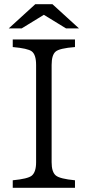

<svg xmlns="http://www.w3.org/2000/svg" viewBox="-20 -899 420 919"><path d="M148.9 -878.9H231L357.9 -763.2H295.9L189.9 -828.1L84 -763.2H22ZM41 -710H338.9V-673.8Q264.2 -668 246.1 -651.9Q227.1 -635.7 227.1 -587.9V-122.1Q227.1 -75.7 247.1 -59.1Q266.1 -43 338.9 -36.1V0H41V-36.1Q113.3 -43 131.8 -58.1Q152.8 -75.2 152.8 -122.1V-587.9Q152.8 -637.7 131.8 -653.3Q112.8 -667.5 41 -673.8Z"/></svg>

Font: BIZ UDPMincho
Style: Regular
Weight: 400
Designer: TypeBank Co., Ltd.
Foundry: Morisawa Inc.
Version: Version 1.06